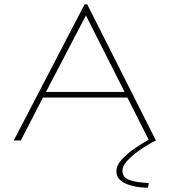

<svg xmlns="http://www.w3.org/2000/svg" viewBox="-20 -654 790 894"><path d="M674 0 573 -200H180L77 0H44L374 -634H386L706 0ZM380 -582 194 -226H560ZM673 198 669 220Q632 220 598 212Q564 204 543 187.5Q522 171 522 144Q522 116 547 88.5Q572 61 610 35Q648 9 688 -12L706 0Q666 20 630.5 45Q595 70 572.5 94.5Q550 119 550 141Q550 172 582.5 184Q615 196 673 198Z"/></svg>

Font: Inconsolata ExtraExpanded ExtraLight
Style: Regular
Weight: 200
Width: 8
Monospace: yes
Designer: Raph Levien, Cyreal, Brenton Simpson
Foundry: Raph Levien, Cyreal, Google
Version: Version 3.100; ttfautohint (v1.8.4.7-5d5b)